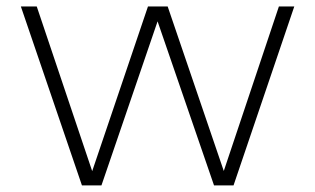

<svg xmlns="http://www.w3.org/2000/svg" viewBox="-20 -560 952 580"><path d="M227.5 0 43 -540.5H91L258.5 -43L427 -540.5H486.5L656 -43.5L822.5 -540.5H869L685.5 0H626.5L456 -495.5L286.5 0Z"/></svg>

Font: Encode Sans Expanded ExtraLight
Style: Regular
Weight: 200
Width: 7
Designer: Multiple Designers
Foundry: Impallari Type
Version: Version 3.000; ttfautohint (v1.8.3) -l 8 -r 50 -G 200 -x 14 